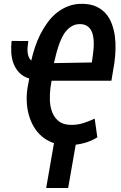

<svg xmlns="http://www.w3.org/2000/svg" viewBox="-20 -740 627 993"><path d="M325.2 10.7Q284.7 10.3 252.4 -2Q220.2 -14.2 195.8 -35.2Q171.4 -56.2 154.8 -84.5Q138.2 -112.8 129.2 -145.3Q120.1 -177.7 118.4 -213.4Q116.7 -249 122.1 -284.7L131.3 -333.5Q99.1 -343.8 79.6 -364.3Q60.1 -384.8 50 -411.4Q40 -438 38.3 -468.3Q36.6 -498.5 40 -528.3L126.5 -527.8Q125 -515.1 123.3 -501.5Q121.6 -487.8 122.3 -474.4Q123 -460.9 127.4 -448.7Q131.8 -436.5 141.6 -426.3Q148.9 -459.5 160.4 -494.4Q171.9 -529.3 188.5 -562.3Q205.1 -595.2 226.6 -624.5Q248 -653.8 275.4 -675.3Q302.7 -696.8 335.9 -709Q369.1 -721.2 409.2 -720.2Q450.2 -719.2 479.5 -705.3Q508.8 -691.4 528.3 -668.5Q547.9 -645.5 558.8 -615.2Q569.8 -585 574.2 -551.8Q578.6 -518.6 577.4 -483.6Q576.2 -448.7 571.8 -416.5L556.2 -322.3H246.6L240.7 -284.2Q236.8 -253.4 238 -220.5Q239.3 -187.5 250 -159.7Q260.7 -131.8 283.4 -113.5Q306.2 -95.2 344.7 -94.2Q377.9 -93.3 409.2 -102.8Q440.4 -112.3 469.7 -126.5L483.4 -29.8Q448.2 -7.8 407 2Q365.7 11.7 325.2 10.7ZM258.8 -413.6 455.1 -417 460.4 -456.1Q462.4 -469.7 463.9 -486.8Q465.3 -503.9 464.8 -521.2Q464.4 -538.6 461.2 -555.2Q458 -571.8 450.4 -584.7Q442.9 -597.7 429.9 -606Q417 -614.3 397.5 -615.2Q373.5 -616.2 355.5 -606.7Q337.4 -597.2 323.5 -581.3Q309.6 -565.4 299.8 -544.7Q290 -523.9 282.7 -502Q275.4 -480 270 -458.7Q264.6 -437.5 260.7 -420.4ZM332.5 232.4H218.8L264.6 -30.8H378.4Z"/></svg>

Font: Roboto Mono Medium
Style: Italic
Weight: 500
Designer: Google
Version: Version 2.000985; 2015; ttfautohint (v1.3)